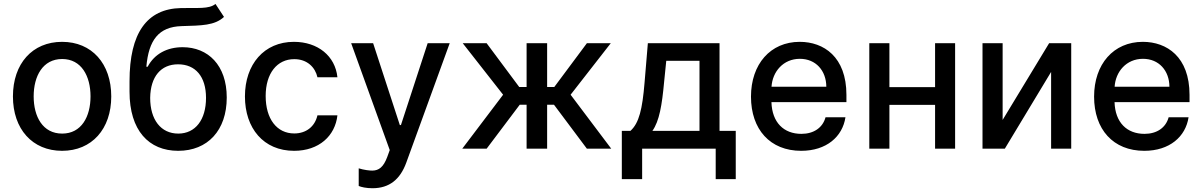

<svg xmlns="http://www.w3.org/2000/svg" viewBox="-20 -769 6219 993"><path d="M301.1 11C454.9 11 555.4 -101.6 555.4 -270.2C555.4 -440 454.9 -552.6 301.1 -552.6C147.4 -552.6 46.9 -440 46.9 -270.2C46.9 -101.6 147.4 11 301.1 11ZM154.1 -270.6C154.1 -375 201 -463.8 301.5 -463.8C401.3 -463.8 448.2 -375 448.2 -270.6C448.2 -165.8 401.3 -78.1 301.5 -78.1C201 -78.1 154.1 -165.8 154.1 -270.6Z M1138.5 -681.5 1094.5 -748.6C1060 -720.9 1002.1 -729.4 916.2 -727.3C739.3 -723.7 649.9 -598 649.9 -348.7V-294.7C649.9 -94.5 749.3 11 901.6 11C1054 11 1152.7 -94.8 1152.7 -264.6C1152.7 -432.2 1055.8 -524.9 924.4 -524.9C845.2 -524.9 779.1 -491.1 743.6 -423.7H736.9C748.9 -561.8 800.8 -630.3 918.7 -633.9C1023.4 -637.1 1089.8 -636.7 1138.5 -681.5ZM756.7 -262.8C758.2 -373.2 812.5 -436.4 900.9 -436.4C990.8 -436.4 1045.5 -373.2 1045.5 -262.8C1045.5 -149.9 990.8 -78.1 902 -78.1C811.8 -78.1 756.7 -150.2 756.7 -262.8Z M1501.1 11C1630 11 1713.4 -66.4 1725.1 -172.6H1621.8C1608.3 -113.6 1562.5 -78.8 1501.8 -78.8C1411.9 -78.8 1354 -153.8 1354 -272.7C1354 -389.6 1413 -463.1 1501.8 -463.1C1569.2 -463.1 1610.4 -420.5 1621.8 -369.3H1725.1C1713.8 -479.4 1623.9 -552.6 1500 -552.6C1346.2 -552.6 1246.8 -436.8 1246.8 -270.2C1246.8 -105.8 1342.7 11 1501.1 11Z M1906.2 204.5C1994 204.5 2049.4 158.7 2081 72.8L2305.8 -545.5H2191.8L2053.6 -122.2H2047.9L1909.8 -545.5H1796.2L1995.7 7.1L1982.6 43.3C1963.1 95.5 1939.3 112.9 1905.9 113.3C1892.4 113.6 1861.9 110.1 1835.2 101.6V192.8C1848 198.5 1874.3 204.5 1906.2 204.5Z M2370.7 0H2496.8L2668 -227.3H2703.5V0H2809.7V-227.3H2845.2L3015.3 0H3141.3L2931.1 -279.1L3138.8 -545.5H3015.3L2846.6 -318.9H2809.7V-545.5H2703.5V-318.9H2665.5L2496.8 -545.5H2373.2L2582 -279.1Z M3196 157.3H3301.1V0H3681.5V157.3H3785.2V-92H3701.3V-545.5H3330.6L3313.6 -342C3302.2 -204.5 3285.5 -132.8 3240.4 -92H3196ZM3354 -92C3390.3 -142.8 3403.8 -227.3 3414.4 -342L3425.8 -454.5H3597.7V-92Z M4123.6 11C4254.6 11 4337.7 -62.5 4352.6 -162.6H4249.6C4235.1 -108.7 4188.9 -76.7 4124.6 -76.7C4033.7 -76.7 3973 -135.3 3969.8 -240.8H4357.6V-278.4C4357.6 -475.5 4239.7 -552.6 4116.1 -552.6C3964.1 -552.6 3864 -436.8 3864 -269.2C3864 -99.8 3962.7 11 4123.6 11ZM3970.2 -320.3C3974.8 -397.7 4030.5 -464.8 4116.8 -464.8C4199.2 -464.8 4253.2 -403.8 4253.6 -320.3Z M4579.9 -545.5H4475.9V0H4579.9V-226.6H4816.1V0H4919.7V-545.5H4816.1V-318.5H4579.9Z M5165.5 -148.8V-545.5H5061.4V0H5176.8L5416.2 -397V0H5520.2V-545.5H5405.9Z M5898.1 11C6029.1 11 6112.2 -62.5 6127.1 -162.6H6024.1C6009.6 -108.7 5963.4 -76.7 5899.1 -76.7C5808.2 -76.7 5747.5 -135.3 5744.3 -240.8H6132.1V-278.4C6132.1 -475.5 6014.2 -552.6 5890.6 -552.6C5738.6 -552.6 5638.5 -436.8 5638.5 -269.2C5638.5 -99.8 5737.2 11 5898.1 11ZM5744.7 -320.3C5749.3 -397.7 5805 -464.8 5891.3 -464.8C5973.7 -464.8 6027.7 -403.8 6028.1 -320.3Z"/></svg>

Font: Magic Ui Pro Medium
Style: Regular
Weight: 500
Designer: Stefan Endress, Andreas Faust
Version: Version 1.000;FEAKit 1.0